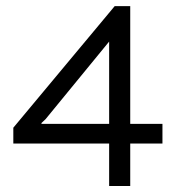

<svg xmlns="http://www.w3.org/2000/svg" viewBox="-20 -620 589 640"><path d="M24.4 -141.6Q103.5 -141.6 343.8 -141.6Q343.8 -106.4 343.8 0Q361.3 0 414.1 0Q414.1 -35.2 414.1 -141.6Q440.4 -141.6 521.5 -141.6Q521.5 -158.2 521.5 -207Q494.1 -207 414.1 -207Q414.1 -305.7 414.1 -599.6Q401.4 -599.6 362.3 -599.6Q277.3 -498 24.4 -194.3Q24.4 -190.4 24.4 -180.7Q24.4 -170.9 24.4 -141.6ZM118.2 -210Q121.1 -212.9 131.8 -222.7Q184.6 -287.1 343.8 -481.4Q343.8 -412.1 343.8 -207Q287.1 -207 118.2 -207Q118.2 -208 118.2 -210Z"/></svg>

Font: TextaAlt
Style: Regular
Weight: 400
Designer: Daniel Hernandez & Miguel Hernandez
Version: Version 1.005;com.myfonts.easy.latinotype.texta.alt-regular.